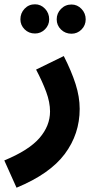

<svg xmlns="http://www.w3.org/2000/svg" viewBox="-57 -644 457 894"><path d="M20 230 -37 103Q77 56 126.5 -1Q176 -58 176 -125Q176 -168 158 -216.5Q140 -265 111 -320L240 -383Q276 -312 295 -252.5Q314 -193 314 -137Q314 -20 244.5 73Q175 166 20 230ZM106 -488Q77 -488 57.5 -507.5Q38 -527 38 -554Q38 -583 57.5 -603.5Q77 -624 106 -624Q133 -624 152.5 -603.5Q172 -583 172 -554Q172 -527 152.5 -507.5Q133 -488 106 -488ZM276 -487Q247 -487 227 -506.5Q207 -526 207 -554Q207 -582 227 -602.5Q247 -623 276 -623Q303 -623 322.5 -602.5Q342 -582 342 -554Q342 -526 322.5 -506.5Q303 -487 276 -487Z"/></svg>

Font: Noto Sans Arabic SemCond
Style: Bold
Weight: 700
Width: 4
Designer: Monotype Design Team, Nadine Chahine, Nizar Qandah and Khaled Hosny
Foundry: Monotype Imaging Inc.
Version: Version 2.012; ttfautohint (v1.8.4.7-5d5b)